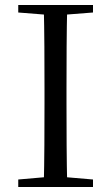

<svg xmlns="http://www.w3.org/2000/svg" viewBox="-20 -748 445 768"><path d="M53 0V-30L191 -42H212L352 -30V0ZM155 0Q157 -84 157.5 -168Q158 -252 158 -337V-391Q158 -476 157.5 -560.5Q157 -645 155 -728H249Q247 -645 246.5 -560.5Q246 -476 246 -391V-337Q246 -252 246.5 -168Q247 -84 249 0ZM53 -698V-728H352V-698L212 -687H191Z"/></svg>

Font: Noto Serif KR
Style: Regular
Weight: 400
Designer: Ryoko NISHIZUKA  (kana & ideographs); Frank Grießhammer (Latin, Greek & Cyrillic); Wenlong ZHANG  (bopomofo); Sandoll Co
Foundry: Adobe
Version: Version 2.003-H1;hotconv 1.1.1;makeotfexe 2.6.0